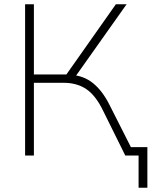

<svg xmlns="http://www.w3.org/2000/svg" viewBox="-20 -725 707 895"><path d="M626 150V0H583V-39H667V150ZM97 0V-705H138V-378H302L279 -363L520 -705H570L325 -359L312 -376Q371 -372 414 -337Q457 -302 489 -239L610 0H564L460 -210Q426 -280 382.5 -309.5Q339 -339 277 -339H138V0Z"/></svg>

Font: Mulish ExtraLight
Style: Regular
Weight: 200
Designer: Vernon Adams
Foundry: Vernon Adams
Version: Version 3.603